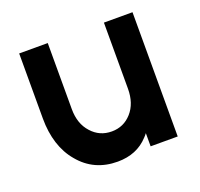

<svg xmlns="http://www.w3.org/2000/svg" viewBox="-96 -607 758 726"><g transform="rotate(-20 283.0 -244.0)"><path d="M50 -500V-238Q50 -183 64.5 -137.5Q79 -92 108 -58Q166 12 261 12Q338 12 385 -39Q388 -42 391 -45.5Q394 -49 397 -53V0H506V-500H391V-234Q391 -175 359 -139Q327 -103 279 -103Q230 -103 198 -139Q165 -175 165 -234V-500Z"/></g></svg>

Font: Unageo
Style: SemiBold
Weight: 600
Designer: Richard Sepsi
Foundry: Richard Sepsi
Version: Version 2.000